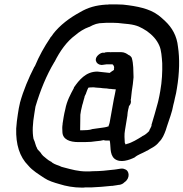

<svg xmlns="http://www.w3.org/2000/svg" viewBox="-20 -686 838 877"><path d="M66 -192C63 -176 60 -154 57 -132L54 -99V-98C52 -27 69 30 109 70C129 94 157 110 182 127C201 140 227 148 252 155C280 164 316 171 355 171C359 171 364 171 369 170H398C427 169 460 166 489 163H493L513 160C519 159 523 158 525 158H528C534 156 540 155 549 146C575 129 572 93 550 87C545 84 536 83 527 85C519 86 504 89 500 89H499C469 93 434 96 405 96H404C395 97 385 97 375 97C337 97 307 88 276 80L261 76C251 71 247 70 247 70C235 66 220 60 213 52H212C198 45 190 36 177 26C174 22 168 17 167 13C160 4 152 -2 149 -8L150 -9C142 -19 142 -34 133 -52C127 -84 129 -121 137 -168L142 -199C164 -273 192 -342 228 -402V-403H229C254 -453 285 -497 325 -526C341 -540 364 -555 387 -563H388C410 -575 426 -581 452 -581C458 -581 464 -582 468 -582H493C501 -582 509 -581 519 -581C533 -579 550 -578 567 -576C608 -571 624 -561 651 -544C676 -526 696 -505 708 -477C717 -457 719 -425 721 -397C722 -359 720 -314 712 -270C709 -255 707 -240 703 -225L701 -217C691 -182 683 -150 672 -116V-111C670 -105 665 -97 662 -91V-88C650 -76 643 -70 630 -64H629V-63C608 -50 582 -34 561 -29H560C557 -28 557 -27 554 -26C553 -27 552 -29 550 -34C549 -50 547 -72 551 -92C555 -116 558 -136 562 -159V-161C562 -168 564 -177 566 -188C567 -191 568 -194 569 -201C577 -210 580 -219 577 -230L578 -233L582 -269C586 -290 588 -313 590 -333C589 -364 590 -394 582 -421L581 -422V-424C577 -429 573 -433 567 -435C559 -441 548 -448 532 -448H496C489 -448 482 -447 474 -448H473C468 -448 465 -447 463 -447H461C457 -444 458 -446 451 -445H447C439 -443 432 -438 427 -433C405 -411 425 -385 451 -390C453 -390 458 -391 458 -391C462 -391 463 -392 465 -392H494C498 -389 503 -382 501 -373L500 -371C500 -370 501 -369 501 -367C495 -363 487 -358 481 -353C463 -355 444 -357 425 -359H424C372 -359 341 -320 318 -287L317 -283C303 -257 285 -225 278 -186C275 -176 273 -163 271 -153L266 -122V-121V-119C264 -108 264 -96 265 -85C265 -48 300 -37 338 -37H367C376 -37 385 -38 393 -38H395C407 -40 423 -41 438 -43L453 -46C454 -46 459 -44 463 -44H481C487 -24 479 19 503 39C529 60 571 45 595 33C610 20 627 16 650 3L652 2H653C666 -8 690 -15 707 -38C722 -52 730 -72 737 -91L743 -110C753 -142 766 -172 772 -208C774 -216 777 -226 779 -238C783 -253 786 -268 788 -282C800 -352 801 -420 793 -472C788 -522 766 -560 734 -590C726 -598 716 -606 708 -613H707C705 -616 709 -612 701 -618C663 -646 608 -658 541 -665H540C531 -665 521 -666 510 -666H479C475 -665 471 -665 466 -665H465C418 -662 382 -652 345 -630C299 -605 254 -572 221 -529V-528C217 -522 213 -518 209 -513V-512C182 -472 159 -431 139 -383L136 -380V-379C111 -330 87 -274 71 -216V-215C70 -210 68 -202 66 -192ZM347 -162 350 -181C352 -188 354 -199 356 -207L358 -213C361 -223 363 -234 366 -242V-244C366 -246 370 -252 373 -259V-260C375 -265 382 -286 385 -286C392 -287 400 -287 406 -287C410 -287 413 -287 417 -286H419C421 -286 425 -285 431 -285C437 -285 443 -284 450 -283H451C455 -283 459 -282 467 -282C471 -281 477 -281 480 -280H482C486 -280 490 -280 492 -279L507 -278H509C507 -265 503 -248 500 -233L481 -127C481 -125 478 -116 475 -108H471L470 -107C456 -103 438 -102 420 -99L399 -96L398 -95C387 -92 371 -91 357 -91H346C347 -114 346 -137 347 -162Z"/></svg>

Font: Scribbler
Style: ExBdIta
Weight: 800
Designer: Mew Too
Foundry: Cannot Into Space Fonts
Version: Version 1.001